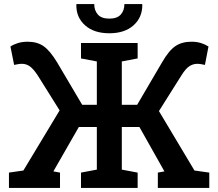

<svg xmlns="http://www.w3.org/2000/svg" viewBox="-20 -922 1068 942"><path d="M23.9 0V-75.2L94.7 -85.4L272.5 -380.4L165.5 -551.3Q144 -584 126.5 -596.4Q108.9 -608.9 87.9 -608.9Q78.1 -608.9 68.4 -607.2Q58.6 -605.5 49.3 -603.5L31.2 -693.8Q47.9 -704.6 68.6 -710.9Q89.4 -717.3 116.2 -717.3Q162.1 -717.3 193.6 -695.6Q225.1 -673.8 259.8 -616.7L383.3 -407.7H455.1V-620.6L377.4 -635.3V-710.9H655.3V-635.3L577.6 -620.6V-407.7H652.8L775.4 -616.7Q808.6 -674.3 840.6 -695.8Q872.6 -717.3 918.9 -717.3Q945.3 -717.3 965.8 -710.9Q986.3 -704.6 1002.9 -693.8L985.4 -603.5Q976.1 -605.5 966.6 -607.2Q957 -608.9 947.8 -608.9Q926.8 -608.9 908.4 -596.7Q890.1 -584.5 869.6 -551.3L759.8 -377L934.1 -85.4L1006.8 -75.2V0H754.4V-75.2L786.6 -81.1L785.6 -83L664.1 -298.8H577.6V-89.8L655.3 -75.2V0H377.4V-75.2L455.1 -89.8V-298.8H366.7L243.2 -83.5L242.2 -81.1L274.4 -75.2V0ZM516.6 -758.8Q440.9 -758.8 397.2 -797.9Q353.5 -836.9 354.5 -898.9L355.5 -901.9H442.4Q442.4 -870.6 460.2 -850.6Q478 -830.6 516.6 -830.6Q554.2 -830.6 572.3 -850.3Q590.3 -870.1 590.3 -901.9H677.2L678.2 -898.9Q678.7 -836.9 635.3 -797.9Q591.8 -758.8 516.6 -758.8Z"/></svg>

Font: Roboto Slab Medium
Style: Regular
Weight: 500
Designer: Google
Version: Version 2.001; ttfautohint (v1.8.3)